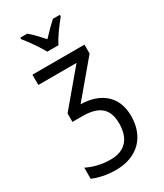

<svg xmlns="http://www.w3.org/2000/svg" viewBox="-245 -866 1021 1198"><g transform="rotate(-30 265.0 -267.0)"><path d="M217 -614H298C319 -660 368 -723 400 -763V-774H350C316 -743 292 -719 257 -681C226 -715 193 -751 165 -774H115V-763C151 -719 194 -658 217 -614ZM220 240C381 240 470 139 470 -5C470 -151 372 -223 233 -226L440 -472V-536H65V-462H340L134 -217V-156H205C317 -156 382 -116 382 -3C382 104 330 167 224 167C155 167 96 149 55 128V208C93 225 152 240 220 240Z"/></g></svg>

Font: Noto Sans Mono Condensed
Style: Regular
Weight: 400
Width: 3
Designer: Monotype Design Team
Foundry: Monotype Imaging Inc.
Version: Version 2.014